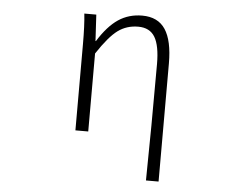

<svg xmlns="http://www.w3.org/2000/svg" viewBox="-52 -611 1105 874"><g transform="rotate(5 500.0 -174.0)"><path d="M703.1 199.2H645.5Q649.4 -36.1 649.4 -333Q649.4 -417 626 -456.1Q602.5 -495.1 549.8 -495.1Q497.1 -495.1 457 -465.8Q417 -436.5 364.3 -356.4V0H305.7V-394.5Q305.7 -479.5 299.8 -533.2H354.5L361.3 -413.1H363.3Q407.2 -483.4 454.6 -515.1Q502 -546.9 563.5 -546.9Q635.7 -546.9 669.4 -495.6Q703.1 -444.3 703.1 -340.8Z"/></g></svg>

Font: GenEi Gothic M Light
Style: Regular
Weight: 300
Designer: o_tamon (Modified); [Source Han Sans]
Ryoko NISHIZUKA  (kana & ideographs); Paul D. Hunt (Latin, Greek & Cyrillic); Wenl
Version: Version 1.1a;Original Version 1.004